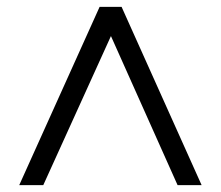

<svg xmlns="http://www.w3.org/2000/svg" viewBox="-20 -710 644 559"><path d="M567 -171H497L303 -605L106 -171H36L270 -690H334Z"/></svg>

Font: Ulagadi Sans Light
Style: Regular
Weight: 300
Designer: Ninad Kale (Devanagari), Jonny Pinhorn (Latin)
Foundry: Indian Type Foundry
Version: Version 3.01;March 29, 2020;FontCreator 12.0.0.2522 64-bit; 